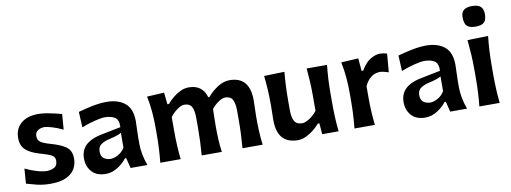

<svg xmlns="http://www.w3.org/2000/svg" viewBox="-64 -1179 4149 1559"><g transform="rotate(-10 2010.0 -399.5)"><path d="M250 13.7Q184.6 13.7 134.5 0.5Q84.5 -12.7 51.3 -22L60.5 -145Q105.5 -123 154.3 -108.4Q203.1 -93.8 240.7 -93.8Q275.4 -95.2 300.5 -109.6Q325.7 -124 325.7 -165Q325.7 -195.3 298.8 -209.7Q272 -224.1 203.1 -243.7Q131.8 -263.7 92.5 -298.3Q53.2 -333 53.2 -397.9Q53.2 -472.2 104 -517.1Q154.8 -562 247.1 -562Q279.3 -562 315.4 -555.9Q351.6 -549.8 384.3 -542Q417 -534.2 439 -527.8L429.2 -400.9Q378.9 -424.8 336.9 -436.8Q294.9 -448.7 274.9 -448.7Q260.3 -447.8 242.9 -442.6Q225.6 -437.5 213.4 -424.3Q201.2 -411.1 201.2 -385.3Q201.2 -355.5 222.7 -339.1Q244.1 -322.8 298.8 -307.1Q386.2 -283.2 429 -252.2Q471.7 -221.2 471.7 -155.8Q471.7 -107.4 448.7 -69.1Q425.8 -30.8 377 -8.5Q328.1 13.7 250 13.7Z M705.6 12.7Q628.9 12.7 589.8 -31.5Q550.8 -75.7 550.8 -139.2Q550.8 -185.1 567.9 -215.6Q585 -246.1 611.6 -264.6Q638.2 -283.2 667.5 -293.2Q696.8 -303.2 721.7 -308.1L886.2 -340.8Q888.7 -402.3 856.9 -422.1Q825.2 -441.9 771 -441.9Q757.3 -441.9 726.3 -435.8Q695.3 -429.7 657 -418.7Q618.7 -407.7 582 -392.6L575.7 -521.5Q602.1 -528.3 640.6 -538.1Q679.2 -547.9 723.1 -555.2Q767.1 -562.5 808.6 -562.5Q904.8 -562.5 961.4 -516.4Q1018.1 -470.2 1018.1 -366.7Q1018.1 -340.8 1016.1 -302.5Q1014.2 -264.2 1014.2 -232.4V-181.2Q1014.2 -141.1 1022.5 -95.9Q1030.8 -50.8 1048.8 0H910.2L889.2 -84.5H878.4Q849.1 -45.4 802.2 -16.4Q755.4 12.7 705.6 12.7ZM765.6 -100.6Q792 -100.6 826.4 -119.1Q860.8 -137.7 881.8 -173.3L882.3 -295.4Q871.6 -288.1 850.8 -280.3Q830.1 -272.5 776.4 -259.8Q740.7 -252 713.1 -233.4Q685.5 -214.8 685.5 -174.3Q685.5 -134.8 709 -117.7Q732.4 -100.6 765.6 -100.6Z M1833 0Q1837.9 -59.6 1840.3 -114Q1842.8 -168.5 1842.8 -231V-307.6Q1842.8 -368.7 1825.9 -399.4Q1809.1 -430.2 1765.6 -430.2Q1741.7 -430.2 1709.5 -408.4Q1677.2 -386.7 1652.8 -355.5Q1651.9 -323.7 1650.9 -283.4Q1649.9 -243.2 1649.9 -212.4Q1649.9 -153.3 1652.6 -103.3Q1655.3 -53.2 1662.6 0H1496.6Q1501.5 -59.6 1503.7 -114Q1505.9 -168.5 1505.9 -231V-307.6Q1505.9 -368.7 1489.3 -399.4Q1472.7 -430.2 1428.7 -430.2Q1403.3 -430.2 1369.4 -406Q1335.4 -381.8 1311 -348.6V-231Q1311 -168.5 1314 -114Q1316.9 -59.6 1323.2 0H1155.3Q1161.1 -59.6 1164.1 -115Q1167 -170.4 1167 -238.3V-293Q1167 -355 1161.6 -418.7Q1156.2 -482.4 1142.6 -547.4L1284.2 -555.2L1294.4 -458H1307.6Q1329.6 -484.4 1358.6 -508.3Q1387.7 -532.2 1420.9 -547.4Q1454.1 -562.5 1488.3 -562.5Q1600.6 -562.5 1631.3 -456.5H1641.1Q1675.8 -498.5 1724.9 -530.5Q1773.9 -562.5 1825.2 -562.5Q1990.2 -562.5 1990.2 -367.2Q1990.2 -331.5 1988.5 -298.6Q1986.8 -265.6 1986.8 -238.3Q1986.8 -170.4 1989.3 -115Q1991.7 -59.6 1999.5 0Z M2288.6 13.7Q2119.1 13.7 2119.1 -181.2Q2119.1 -216.8 2120.1 -243.9Q2121.1 -271 2121.1 -299.3Q2121.1 -374.5 2117.7 -431.4Q2114.3 -488.3 2107.9 -547.4L2275.9 -552.2Q2270.5 -493.2 2267.8 -436.3Q2265.1 -379.4 2265.1 -316.9V-238.3Q2265.1 -176.8 2283.2 -146.2Q2301.3 -115.7 2347.7 -115.7Q2364.3 -115.7 2386.5 -126.7Q2408.7 -137.7 2431.2 -156.2Q2453.6 -174.8 2469.7 -196.8V-316.9Q2469.7 -379.4 2466.8 -433.8Q2463.9 -488.3 2458.5 -547.4H2626.5Q2620.1 -488.3 2616.9 -431.4Q2613.8 -374.5 2613.8 -299.3V-238.3Q2613.8 -170.4 2616.5 -115Q2619.1 -59.6 2625.5 0H2490.2L2482.9 -90.8H2469.7Q2447.8 -64.5 2417.7 -40.5Q2387.7 -16.6 2354.2 -1.5Q2320.8 13.7 2288.6 13.7Z M2756.3 0Q2762.2 -59.6 2765.1 -115Q2768.1 -170.4 2768.1 -238.3V-293Q2768.1 -355 2762.7 -418.7Q2757.3 -482.4 2743.7 -547.4L2885.3 -555.2L2894.5 -450.2H2907.2Q2945.3 -514.2 2987.1 -538.3Q3028.8 -562.5 3064.5 -562.5Q3077.1 -562.5 3092.8 -560.3Q3108.4 -558.1 3122.6 -552.2L3109.9 -400.9Q3091.3 -407.2 3071.3 -411.9Q3051.3 -416.5 3037.1 -416.5Q3019.5 -416.5 2997.8 -409.2Q2976.1 -401.9 2953.6 -381.3Q2931.2 -360.8 2912.1 -320.8V-231Q2912.1 -168.5 2915 -114Q2918 -59.6 2924.3 0Z M3340.8 12.7Q3264.2 12.7 3225.1 -31.5Q3186 -75.7 3186 -139.2Q3186 -185.1 3203.1 -215.6Q3220.2 -246.1 3246.8 -264.6Q3273.4 -283.2 3302.7 -293.2Q3332 -303.2 3356.9 -308.1L3521.5 -340.8Q3523.9 -402.3 3492.2 -422.1Q3460.4 -441.9 3406.2 -441.9Q3392.6 -441.9 3361.6 -435.8Q3330.6 -429.7 3292.2 -418.7Q3253.9 -407.7 3217.3 -392.6L3210.9 -521.5Q3237.3 -528.3 3275.9 -538.1Q3314.5 -547.9 3358.4 -555.2Q3402.3 -562.5 3443.8 -562.5Q3540 -562.5 3596.7 -516.4Q3653.3 -470.2 3653.3 -366.7Q3653.3 -340.8 3651.4 -302.5Q3649.4 -264.2 3649.4 -232.4V-181.2Q3649.4 -141.1 3657.7 -95.9Q3666 -50.8 3684.1 0H3545.4L3524.4 -84.5H3513.7Q3484.4 -45.4 3437.5 -16.4Q3390.6 12.7 3340.8 12.7ZM3400.9 -100.6Q3427.2 -100.6 3461.7 -119.1Q3496.1 -137.7 3517.1 -173.3L3517.6 -295.4Q3506.8 -288.1 3486.1 -280.3Q3465.3 -272.5 3411.6 -259.8Q3376 -252 3348.4 -233.4Q3320.8 -214.8 3320.8 -174.3Q3320.8 -134.8 3344.2 -117.7Q3367.7 -100.6 3400.9 -100.6Z M3786.1 0Q3792 -59.6 3794.9 -115Q3797.9 -170.4 3797.9 -238.3V-293Q3797.9 -372.6 3794.2 -430.4Q3790.5 -488.3 3784.7 -547.4L3955.1 -551.8Q3948.7 -491.7 3945.3 -432.9Q3941.9 -374 3941.9 -293V-238.3Q3941.9 -170.4 3944.6 -115Q3947.3 -59.6 3953.6 0ZM3868.7 -643.6Q3820.8 -643.6 3799.1 -663.8Q3777.3 -684.1 3777.3 -737.3Q3777.3 -775.4 3799.1 -794.4Q3820.8 -813.5 3869.6 -813.5Q3917.5 -813.5 3939 -793Q3960.4 -772.5 3960.4 -731.9Q3960.4 -682.6 3939 -663.1Q3917.5 -643.6 3868.7 -643.6Z"/></g></svg>

Font: Pinar-FD SemiBold
Style: Regular
Weight: 600
Designer: Amin Abedi
Version: Version 2.000